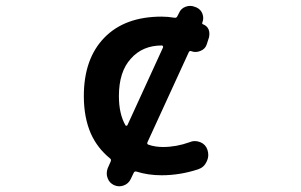

<svg xmlns="http://www.w3.org/2000/svg" viewBox="-20 -615 1040 663"><path d="M374 24.4Q357.4 16.6 351.6 0Q348.6 -7.8 348.6 -15.6Q348.6 -24.4 351.6 -33.2L362.3 -57.6Q365.2 -64.5 359.4 -68.4Q316.4 -103.5 293.9 -153.3Q269.5 -209 269.5 -283.2Q269.5 -412.1 340.3 -484.9Q411.1 -557.6 538.1 -557.6Q559.6 -557.6 583 -553.7Q589.8 -552.7 592.8 -559.6L597.7 -569.3Q604.5 -585.9 621.1 -591.8Q628.9 -594.7 636.7 -594.7Q645.5 -594.7 654.3 -590.8L659.2 -588.9Q673.8 -582 679.2 -566.9Q684.6 -551.8 678.7 -537.1Q676.8 -533.2 680.7 -531.2Q694.3 -526.4 700.2 -513.7Q703.1 -505.9 703.1 -498Q703.1 -493.2 702.1 -487.3L694.3 -462.9Q689.5 -446.3 672.9 -439.5Q664.1 -435.5 655.3 -435.5Q647.5 -435.5 639.6 -438.5Q634.8 -440.4 631.8 -434.6L489.3 -124Q486.3 -117.2 493.2 -115.2Q515.6 -107.4 543 -107.4Q588.9 -107.4 634.8 -124Q643.6 -127.9 652.3 -127.9Q662.1 -127.9 671.9 -124Q690.4 -116.2 696.3 -97.7Q699.2 -88.9 699.2 -80.1Q699.2 -68.4 693.4 -56.6Q684.6 -37.1 664.1 -30.3Q601.6 -9.8 538.1 -9.8Q491.2 -9.8 451.2 -22.5Q444.3 -24.4 441.4 -17.6L431.6 2.9Q423.8 19.5 407.2 25.4Q399.4 28.3 391.6 28.3Q382.8 28.3 374 24.4ZM431.6 -412.1Q390.6 -367.2 390.6 -283.2Q390.6 -221.7 413.1 -182.6Q414.1 -180.7 416 -180.7Q418.9 -180.7 419.9 -182.6L543 -451.2Q543.9 -453.1 542.5 -455.6Q541 -458 539.1 -458Q471.7 -458 431.6 -412.1Z"/></svg>

Font: Rounded Mgen+ 1mn medium
Style: Regular
Weight: 500
Designer: [Source Han Sans]
Ryoko NISHIZUKA  (kana & ideographs); Paul D. Hunt (Latin, Greek & Cyrillic); Wenlong ZHANG  (bopomofo
Version: Version 1.059.20150602